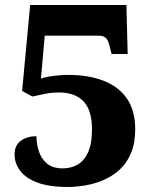

<svg xmlns="http://www.w3.org/2000/svg" viewBox="-20 -734 607 764"><path d="M250 10Q174 10 127.5 -8Q81 -26 59.5 -55.5Q38 -85 38 -119Q38 -156 63 -174Q88 -192 125 -192Q125 -164 134 -134Q143 -104 166 -84Q189 -64 230 -64Q261 -64 287 -78Q313 -92 329.5 -126Q346 -160 346 -220Q346 -295 312.5 -330.5Q279 -366 215 -366Q183 -366 158.5 -360.5Q134 -355 109 -350L68 -372L100 -714H483L488 -519H424L415 -555Q412 -567 407.5 -575Q403 -583 394.5 -587.5Q386 -592 372 -592H158L143 -421Q154 -426 173 -429Q192 -432 213 -434Q234 -436 251 -436Q334 -436 394 -412Q454 -388 486 -340.5Q518 -293 518 -220Q518 -164 501 -124Q484 -84 455 -58Q426 -32 390.5 -17Q355 -2 318.5 4Q282 10 250 10Z"/></svg>

Font: Noto Serif Khmer ExtraBold
Style: Regular
Weight: 800
Version: Version 2.003